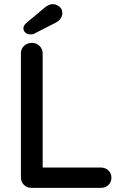

<svg xmlns="http://www.w3.org/2000/svg" viewBox="-20 -907 592 927"><path d="M468 -98Q489 -98 503.5 -84Q518 -70 518 -49Q518 -28 503.5 -14Q489 0 468 0H132Q110 0 95.5 -14.5Q81 -29 81 -51V-649Q81 -671 96 -685.5Q111 -700 135 -700Q155 -700 170.5 -685.5Q186 -671 186 -649V-81L165 -98ZM128 -741Q112 -741 102.5 -749.5Q93 -758 93 -771Q93 -777 96.5 -783Q100 -789 106 -795L193 -868Q202 -876 213 -881.5Q224 -887 235 -887Q251 -887 266 -875.5Q281 -864 281 -844Q281 -831 273 -818.5Q265 -806 250 -798L150 -747Q145 -743 139 -742Q133 -741 128 -741Z"/></svg>

Font: Quicksand SemiBold
Style: Regular
Weight: 600
Designer: Andrew Paglinawan
Foundry: Andrew Paglinawan
Version: Version 3.006